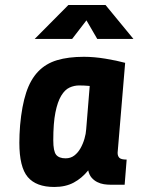

<svg xmlns="http://www.w3.org/2000/svg" viewBox="-20 -735 561 764"><path d="M60 -237Q67 -314 84 -366Q101 -418 131.5 -450Q162 -482 207 -495.5Q252 -509 314 -509Q354 -509 399.5 -501.5Q445 -494 478 -485L448 -127Q448 -114 455 -107Q462 -100 484 -100L476 0H418Q407 0 393.5 -2Q380 -4 367 -10.5Q354 -17 344.5 -28Q335 -39 331 -57Q306 -26 273.5 -8.5Q241 9 196 9Q124 9 90.5 -30.5Q57 -70 57 -167Q57 -200 60 -237ZM241 -105Q261 -105 275.5 -116Q290 -127 300 -144.5Q310 -162 316 -182.5Q322 -203 323 -221L337 -393Q326 -394 315 -394.5Q304 -395 295 -395Q275 -395 256.5 -386.5Q238 -378 223.5 -354Q209 -330 200.5 -287.5Q192 -245 192 -177Q192 -133 203.5 -119Q215 -105 241 -105ZM367 -580 324 -654 267 -580H118L252 -715H400L511 -580Z"/></svg>

Font: Share
Style: Bold Italic
Weight: 700
Designer: Ralph du Carrois
Version: Version 1.002